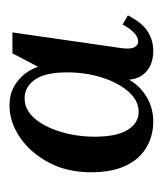

<svg xmlns="http://www.w3.org/2000/svg" viewBox="10 -658 335 394"><g transform="rotate(-90 177.0 -461.5)"><path d="M323 -377 342 -366Q327 -337 309 -325.5Q291 -314 269 -314Q238 -314 221.5 -333.5Q205 -353 211 -393L233 -458L231 -540L264 -603H307L275 -381Q272 -361 276.5 -353Q281 -345 288 -345Q298 -345 307 -354Q316 -363 323 -377ZM157 -609Q179 -609 195.5 -600Q212 -591 223.5 -575.5Q235 -560 239 -540L241 -450L209 -362Q196 -340 173.5 -327Q151 -314 124 -314Q95 -314 71 -328Q47 -342 33.5 -370.5Q20 -399 20 -441Q20 -491 40 -528.5Q60 -566 91.5 -587.5Q123 -609 157 -609ZM172 -578Q148 -578 130.5 -557.5Q113 -537 103 -504Q93 -471 93 -434Q93 -389 107 -366.5Q121 -344 144 -344Q167 -344 185.5 -365Q204 -386 214.5 -419.5Q225 -453 225 -490Q225 -536 210 -557Q195 -578 172 -578Z"/></g></svg>

Font: Brygada 1918 Medium
Style: Italic
Weight: 500
Italic angle: -8°
Designer: Mateusz Machalski | Borys Kosmynka | Przemek Hoffer
Foundry: NIEPODLEGLA 2018
Version: Version 3.006